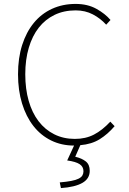

<svg xmlns="http://www.w3.org/2000/svg" viewBox="-20 -721 659 980"><path d="M565 -77 543 -100Q502 -56 459.5 -34Q417 -12 362 -12Q304 -12 257 -35.5Q210 -59 177 -102Q144 -145 126.5 -206Q109 -267 109 -342Q109 -417 127 -477.5Q145 -538 178 -580Q211 -622 258.5 -645Q306 -668 366 -668Q415 -668 454 -647.5Q493 -627 522 -595L544 -619Q517 -651 472 -676Q427 -701 366 -701Q300 -701 245.5 -676Q191 -651 152.5 -604Q114 -557 93 -491Q72 -425 72 -342Q72 -260 92.5 -193Q113 -126 150.5 -78Q188 -30 241 -4Q294 22 358 22L323 98Q367 104 386.5 117Q406 130 406 153Q406 165 400.5 174.5Q395 184 381 191Q367 198 343.5 202.5Q320 207 285 210L291 239Q363 234 400.5 212.5Q438 191 438 151Q438 119 418 103Q398 87 364 79L390 20Q448 15 489 -10.5Q530 -36 565 -77Z"/></svg>

Font: Spoqa Han Sans Neo Thin
Style: Regular
Weight: 100
Designer: [Spoqa Han Sans Neo] Dong-huui Kim  Younghwa Kang  Yujin Lee  [Noto Sans] Ryoko NISHIZUKA  (kana & ideographs); Paul D. 
Foundry: Spoqa (http://www.spoqa-han-sans.com)
Version: Version 1.100;hotconv 1.0.109;makeotfexe 2.5.65596